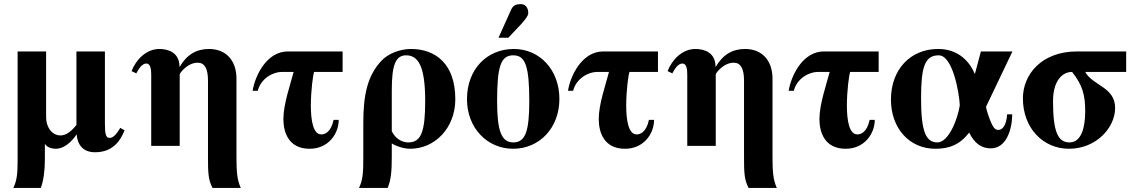

<svg xmlns="http://www.w3.org/2000/svg" viewBox="-20 -712 5555 937"><path d="M199 -9H200C210 8 234 14 253 14C290 14 328 -17 353 -55H354C359 -4 386 31 444 31C530 31 567 -24 588 -76L567 -88C553 -65 536 -39 515 -39C496 -39 492 -58 492 -111V-461H353V-102C324 -66 300 -51 274 -51C241 -51 205 -82 205 -143V-461H66V67C66 135 63 168 45 205H179C192 173 199 120 199 68Z M857 0V-348C857 -352 863 -361 874 -372C896 -394 920 -406 945 -406C978 -406 995 -378 995 -319V53C995 129 996 165 1017 205H1155C1137 165 1134 127 1134 52V-328C1134 -418 1082 -473 1000 -473C939 -473 892 -446 857 -386H856C856 -456 801 -473 758 -473C692 -473 643 -419 622 -365L645 -354C658 -378 674 -402 694 -402C716 -402 718 -370 718 -346V0Z M1413 -361C1397 -299 1363 -204 1363 -131C1363 -64 1390 14 1491 14C1583 14 1633 -60 1633 -127H1608C1595 -66 1565 -56 1548 -56C1508 -56 1497 -125 1497 -197C1497 -271 1508 -349 1513 -361H1652V-461H1385C1278 -461 1223 -336 1213 -269H1238C1253 -329 1312 -361 1355 -361Z M1892 -271C1892 -394 1910 -442 1962 -442C2021 -442 2055 -389 2055 -220C2055 -71 2036 -17 1973 -17C1959 -17 1917 -21 1892 -72ZM1982 14C2101 14 2202 -86 2202 -228C2202 -398 2108 -473 1985 -473C1934 -473 1875 -451 1843 -417C1773 -344 1753 -248 1753 -113V55C1753 131 1751 166 1732 205H1872C1888 166 1892 124 1892 54V-12C1920 5 1956 14 1982 14Z M2413 -528H2461L2524 -595C2543 -616 2558 -635 2558 -648C2558 -674 2545 -692 2521 -692C2501 -692 2484 -687 2474 -664ZM2710 -229C2710 -371 2614 -473 2488 -473C2356 -473 2259 -374 2259 -228C2259 -86 2359 14 2484 14C2613 14 2710 -88 2710 -229ZM2563 -218C2563 -69 2543 -17 2485 -17C2427 -17 2406 -73 2406 -218C2406 -389 2424 -442 2485 -442C2544 -442 2563 -389 2563 -218Z M2952 -361C2936 -299 2902 -204 2902 -131C2902 -64 2929 14 3030 14C3122 14 3172 -60 3172 -127H3147C3134 -66 3104 -56 3087 -56C3047 -56 3036 -125 3036 -197C3036 -271 3047 -349 3052 -361H3191V-461H2924C2817 -461 2762 -336 2752 -269H2777C2792 -329 2851 -361 2894 -361Z M3473 0V-348C3473 -352 3479 -361 3490 -372C3512 -394 3536 -406 3561 -406C3594 -406 3611 -378 3611 -319V53C3611 129 3612 165 3633 205H3771C3753 165 3750 127 3750 52V-328C3750 -418 3698 -473 3616 -473C3555 -473 3508 -446 3473 -386H3472C3472 -456 3417 -473 3374 -473C3308 -473 3259 -419 3238 -365L3261 -354C3274 -378 3290 -402 3310 -402C3332 -402 3334 -370 3334 -346V0Z M4029 -361C4013 -299 3979 -204 3979 -131C3979 -64 4006 14 4107 14C4199 14 4249 -60 4249 -127H4224C4211 -66 4181 -56 4164 -56C4124 -56 4113 -125 4113 -197C4113 -271 4124 -349 4129 -361H4268V-461H4001C3894 -461 3839 -336 3829 -269H3854C3869 -329 3928 -361 3971 -361Z M4895 -154C4892 -104 4874 -78 4853 -78C4839 -78 4826 -80 4801 -156C4798 -165 4792 -186 4792 -191L4921 -461H4767L4738 -352H4737C4714 -406 4662 -473 4558 -473C4423 -473 4328 -373 4328 -226C4328 -84 4420 14 4544 14C4613 14 4663 -5 4710 -65C4734 -14 4769 12 4815 12C4890 12 4919 -77 4920 -154ZM4664 -198C4653 -126 4608 -17 4555 -17C4497 -17 4475 -73 4475 -233C4475 -382 4492 -442 4561 -442C4629 -442 4661 -262 4664 -198Z M5476 -461H5237C5061 -461 4972 -347 4972 -232C4972 -86 5071 14 5197 14C5330 14 5422 -89 5422 -185C5422 -288 5313 -293 5276 -361H5476ZM5276 -169C5276 -93 5259 -17 5199 -17C5142 -17 5119 -71 5119 -219C5119 -316 5163 -361 5212 -361C5264 -295 5276 -247 5276 -169Z"/></svg>

Font: XITS
Style: Bold
Weight: 700
Designer: MicroPress Inc., with final additions and corrections provided by Coen Hoffman, Elsevier (retired)
Version: Version 1.107